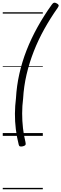

<svg xmlns="http://www.w3.org/2000/svg" viewBox="-20 -987 446 1395"><path d="M399 -930Q346 -855 302 -776Q258 -697 225.5 -614Q193 -531 173 -445.5Q153 -360 148 -271Q141 -218 141 -163Q141 -108 147 -55.5Q153 -3 165 45Q169 61 164 67Q159 73 146 76Q132 79 125 76.5Q118 74 116 64Q102 9 95 -48Q88 -105 88.5 -161.5Q89 -218 96 -273Q101 -363 120.5 -450Q140 -537 173 -621.5Q206 -706 252 -789Q298 -872 356 -953Q364 -965 372.5 -967Q381 -969 393 -962Q404 -956 406 -949.5Q408 -943 399 -930ZM0 378H291V388H0ZM0 -20H291V0H0ZM0 -505H291V-500H0ZM0 -898H291V-888H0Z"/></svg>

Font: Playwrite DE SAS Guides
Style: Regular
Weight: 400
Designer: Veronika Burian, José Scaglione
Foundry: TypeTogether
Version: Version 1.003